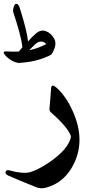

<svg xmlns="http://www.w3.org/2000/svg" viewBox="-89 -764 508 1028"><path d="M185 -295Q186 -303 190 -305Q199 -310 226 -283Q245 -264 264 -236Q283 -208 300 -170Q376 -2 294 136Q246 216 160 240Q129 249 104 238Q56 219 19 203.5Q-18 188 -45 176Q-63 167 -59 156Q-56 144 -39 148Q32 168 71 158Q112 147 172 107Q277 36 291 -31Q291 -33 290 -37Q273 -84 183 -163Q175 -170 176 -182ZM-7 -742Q7 -749 16 -724Q35 -664 46.5 -618.5Q58 -573 61 -542Q71 -554 82 -565Q93 -576 105 -586Q130 -607 157 -597Q184 -587 201 -557Q219 -526 189 -476Q183 -466 127 -447Q100 -438 71 -433.5Q42 -429 12 -427H10Q-18 -431 -43 -451Q-67 -471 -69 -481Q-69 -489 -59 -489Q-41 -488 -23 -487.5Q-5 -487 12 -488L31 -511Q27 -546 14 -594Q1 -642 -19 -702Q-20 -707 -17 -722Q-13 -738 -7 -742ZM115 -538Q108 -535 96 -524Q84 -513 67 -495Q115 -505 159 -528Q140 -548 115 -538Z"/></svg>

Font: Amiri
Style: Bold Italic
Weight: 700
Italic angle: 10°
Designer: Khaled Hosny
Version: Version 0.113